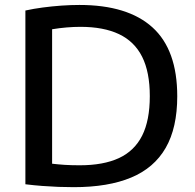

<svg xmlns="http://www.w3.org/2000/svg" viewBox="-20 -768 807 794"><path d="M285 6Q253.5 6 221.2 4.8Q189 3.5 155.2 1Q121.5 -1.5 85 -6V-724.5Q119 -732 157 -737Q195 -742 233.8 -744.8Q272.5 -747.5 308.5 -747.5Q508 -747.5 610.5 -654.8Q713 -562 713 -370Q713 -239.5 665.2 -156.5Q617.5 -73.5 522.5 -33.8Q427.5 6 285 6ZM310 -84.5Q407.5 -84.5 471.8 -114.2Q536 -144 567.8 -207Q599.5 -270 599.5 -370.5Q599.5 -470 567.8 -533.2Q536 -596.5 472.2 -626.8Q408.5 -657 312.5 -657Q285 -657 255.2 -654.5Q225.5 -652 195.5 -647V-91Q221 -88 248.2 -86.2Q275.5 -84.5 310 -84.5Z"/></svg>

Font: Encode Sans SemiExpanded Medium
Style: Regular
Weight: 500
Width: 6
Designer: Multiple Designers
Foundry: Impallari Type
Version: Version 3.002